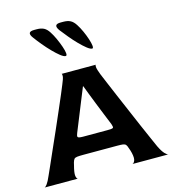

<svg xmlns="http://www.w3.org/2000/svg" viewBox="-126 -988 987 1093"><g transform="rotate(-15 367.0 -442.0)"><path d="M1 0Q6 0 16.5 -14Q27 -28 41 -61Q48 -76 64 -112.5Q80 -149 101.5 -197.5Q123 -246 146.5 -299Q170 -352 191 -401Q212 -450 228 -487Q244 -524 250 -540Q264 -572 265 -586Q266 -600 261 -600H464Q460 -600 461 -586.5Q462 -573 475 -540Q482 -524 497 -487.5Q512 -451 533 -402.5Q554 -354 576.5 -301Q599 -248 620 -199.5Q641 -151 657.5 -114Q674 -77 681 -61Q697 -28 710.5 -14Q724 0 731 0H518Q527 -1 533 -15.5Q539 -30 532 -61Q530 -68 528 -76Q526 -84 522 -93Q518 -107 512.5 -113.5Q507 -120 496 -121.5Q485 -123 462 -123H262Q238 -123 225.5 -121.5Q213 -120 208 -114Q203 -108 199 -94Q197 -86 195 -77Q193 -68 191 -61Q184 -29 187.5 -15Q191 -1 197 0ZM288 -223H433Q462 -223 465 -228Q468 -233 462 -250Q449 -282 435 -316.5Q421 -351 407.5 -385Q394 -419 382.5 -449Q371 -479 363 -500H361Q345 -461 327.5 -417.5Q310 -374 295 -337Q280 -300 270.5 -276.5Q261 -253 261 -253Q254 -237 256.5 -230Q259 -223 288 -223ZM311 -692Q319 -692 317.5 -707.5Q316 -723 307.5 -747.5Q299 -772 287.5 -797.5Q276 -823 263 -843Q249 -865 232.5 -873.5Q216 -882 191 -882H176Q128 -882 158 -842Q174 -820 195.5 -794Q217 -768 239.5 -745Q262 -722 281 -707Q300 -692 311 -692ZM468 -694Q475 -694 473.5 -709.5Q472 -725 464 -749.5Q456 -774 444.5 -799.5Q433 -825 420 -845Q406 -867 389.5 -875.5Q373 -884 348 -884H332Q285 -884 314 -844Q331 -822 352.5 -796Q374 -770 396.5 -747Q419 -724 438 -709Q457 -694 468 -694Z"/></g></svg>

Font: Red Rose SemiBold
Style: Regular
Weight: 600
Designer: Jaikishan Patel
Version: Version 2.000